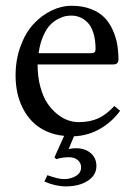

<svg xmlns="http://www.w3.org/2000/svg" viewBox="-20 -462 468 668"><path d="M220.7 85Q196.3 85 175.8 91.8L169.4 85.4L203.1 10.7Q168.5 7.3 140.1 -5.9Q111.8 -19 92.3 -39.1Q72.8 -59.1 59.6 -85Q46.4 -110.8 40.3 -139.4Q34.2 -168 34.2 -199.2Q34.2 -253.9 51.3 -300.8Q68.4 -347.7 96.2 -377.9Q124 -408.2 158.7 -425Q193.4 -441.9 229.5 -441.9Q267.6 -441.9 296.9 -430.4Q326.2 -418.9 343.8 -400.6Q361.3 -382.3 372.6 -356.9Q383.8 -331.5 387.9 -306.9Q392.1 -282.2 392.1 -254.9Q392.1 -237.8 374 -237.8H110.8Q110.8 -194.8 120.4 -159.9Q129.9 -125 144.8 -102.8Q159.7 -80.6 179 -65.2Q198.2 -49.8 216.8 -43.5Q235.4 -37.1 253.4 -37.1Q293.5 -37.1 322.3 -50.5Q351.1 -64 377.9 -93.3L397.9 -76.7Q369.6 -37.6 327.9 -13.7Q286.1 10.3 237.3 12.2L218.8 56.6Q230.5 53.7 244.6 53.7Q275.4 53.7 295.4 70.6Q315.4 87.4 315.4 115.7Q315.4 147.5 285.4 167Q255.4 186.5 209 186.5Q172.9 186.5 134.3 169.4L145 147.5Q182.6 161.1 202.1 161.1Q226.6 161.1 244.4 150.1Q262.2 139.2 262.2 120.1Q262.2 104.5 250.2 94.7Q238.3 85 220.7 85ZM114.3 -276.9H297.9Q312.5 -276.9 312.5 -290.5Q312.5 -323.7 304.7 -347.9Q296.9 -372.1 283.9 -384.5Q271 -397 257.3 -402.3Q243.7 -407.7 228.5 -407.7Q219.2 -407.7 209.2 -406Q199.2 -404.3 183.3 -396.5Q167.5 -388.7 154.8 -375.7Q142.1 -362.8 130.6 -337.2Q119.1 -311.5 114.3 -276.9Z"/></svg>

Font: Libertinage
Style: l
Weight: 400
Designer: OSP
Foundry: OSP
Version: Version 1.0; 2008; OFL relea